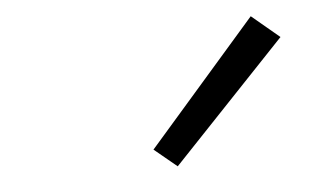

<svg xmlns="http://www.w3.org/2000/svg" viewBox="-32 -841 563 338"><g transform="rotate(-5 250.0 -672.0)"><path d="M270 -546 230 -579 421 -798 470 -757Z"/></g></svg>

Font: Iosevka Term Curly Light
Style: Italic
Weight: 300
Italic angle: -9°
Designer: Belleve Invis
Foundry: Belleve Invis
Version: Version 32.3.0